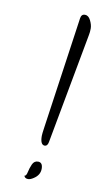

<svg xmlns="http://www.w3.org/2000/svg" viewBox="-79 -684 396 738"><g transform="rotate(10 119.5 -315.0)"><path d="M126.4 -122.4Q108.8 -122.4 108.8 -157.6Q108.8 -165.6 112.4 -189.6Q116 -213.6 142.4 -398.8Q168.8 -584 175.2 -628Q177.6 -644.8 191.6 -644.8Q205.6 -644.8 214 -627.6Q222.4 -610.4 222.4 -596.4Q222.4 -582.4 220 -571.2Q215.2 -544.8 140 -138.4Q136.8 -122.4 126.4 -122.4ZM112 -57.6Q130.4 -57.6 130.4 -32.8Q130.4 -8 106.4 7.2Q94.4 15.2 85.6 15.2Q72.8 15.2 69.6 4.8Q76.8 4.8 80 -10.8Q83.2 -26.4 90 -42Q96.8 -57.6 112 -57.6Z"/></g></svg>

Font: Rouge Script
Style: Regular
Weight: 400
Designer: Sabrina Mariela Lopez
Foundry: Typesenses
Version: Version 1.003